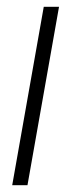

<svg xmlns="http://www.w3.org/2000/svg" viewBox="-20 -546 210 566"><path d="M16 0 109 -526H154L61 0Z"/></svg>

Font: Archivo Condensed Thin
Style: Italic
Weight: 250
Width: 3
Italic angle: -10°
Designer: Hector Gatti
Foundry: Omnibus-Type
Version: Version 2.001